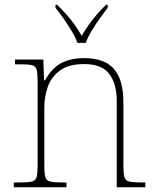

<svg xmlns="http://www.w3.org/2000/svg" viewBox="-20 -786 657 806"><path d="M38 0V-20H61Q98 -20 114 -24Q130 -28 134 -43.5Q138 -59 138 -94V-442Q138 -477 134 -492.5Q130 -508 115.5 -512Q101 -516 71 -516H43V-536H162L165 -449H169Q199 -502 238.5 -522Q278 -542 333 -542Q419 -542 458.5 -496.5Q498 -451 498 -357V-94Q498 -59 502 -43.5Q506 -28 522.5 -24Q539 -20 575 -20H590V0H470V-365Q470 -432 439.5 -474.5Q409 -517 333 -517Q268 -517 231.5 -490Q195 -463 180.5 -421Q166 -379 166 -334V-94Q166 -59 170 -43.5Q174 -28 190.5 -24Q207 -20 243 -20H259V0ZM305 -606Q297 -629 281 -655.5Q265 -682 247 -708Q229 -734 213 -753V-766H220Q245 -741 262.5 -721Q280 -701 294 -681Q308 -661 323 -636Q338 -661 352 -681Q366 -701 383 -721Q400 -741 425 -766H432V-753Q417 -734 398.5 -708Q380 -682 364 -655.5Q348 -629 340 -606Z"/></svg>

Font: Noto Serif Ethiopic Thin
Style: Regular
Weight: 250
Version: Version 2.102